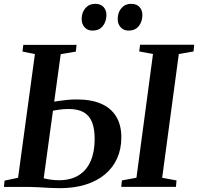

<svg xmlns="http://www.w3.org/2000/svg" viewBox="-24 -977 1035 1004"><path d="M289 7Q264 7 235.2 5.5Q206.5 4 178.8 2.2Q151 0.5 128.5 0.5H-3.5L0 -32.5L70.5 -47.5L158.5 -694L93.5 -707.5L98 -742.5H376.5L372.5 -707L293.5 -694L204.5 -44.5Q221.5 -40.5 242.5 -37.5Q263.5 -34.5 284 -34.5Q346.5 -34.5 388 -60.8Q429.5 -87 450.2 -135Q471 -183 471 -249.5Q471 -304.5 456.8 -339.2Q442.5 -374 412.5 -390.5Q382.5 -407 335 -407Q308 -407 283 -403.2Q258 -399.5 239.5 -396L243 -441.5Q258.5 -445.5 281 -449Q303.5 -452.5 329 -454.8Q354.5 -457 378 -457Q452.5 -457 504.2 -434.8Q556 -412.5 583.2 -368.2Q610.5 -324 610.5 -258.5Q610.5 -198.5 588.8 -149.5Q567 -100.5 525.2 -65.5Q483.5 -30.5 424 -11.8Q364.5 7 289 7ZM610 0 613.5 -33.5 689.5 -47.5 776 -694.5 704 -708 708.5 -743H991.5L988 -708L911 -694.5L824 -47.5L899 -33.5L896 0ZM459.5 -817Q434 -817 418.2 -834.5Q402.5 -852 403 -879Q403.5 -912.5 423 -934.8Q442.5 -957 473.5 -957Q503 -957 518 -939.8Q533 -922.5 532.5 -897.5Q532 -863 513 -840Q494 -817 459.5 -817ZM648 -817Q622.5 -817 606.8 -834.5Q591 -852 591.5 -879Q592 -912.5 611.2 -934.8Q630.5 -957 661.5 -957Q691 -957 706 -939.8Q721 -922.5 720.5 -897.5Q720 -863 701.2 -840Q682.5 -817 648 -817Z"/></svg>

Font: Merriweather 72pt SemiBold
Style: Italic
Weight: 600
Italic angle: -7.8°
Version: Version 2.101